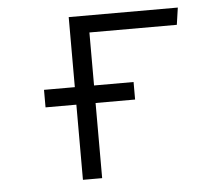

<svg xmlns="http://www.w3.org/2000/svg" viewBox="-44 -585 703 633"><g transform="rotate(-5 307.5 -269.0)"><path d="M269.2 0H205.6V-248.7H103.6V-306.7H205.6V-538.5H566.7L558.5 -482.1H269.2V-306.7H400V-248.7H269.2Z"/></g></svg>

Font: Fira Code Light
Style: Regular
Weight: 300
Monospace: yes
Designer: Carrois Corporate, Edenspiekermann AG, Nikita Prokopov
Foundry: Carrois Corporate, Edenspiekermann AG, Nikita Prokopov
Version: Version 6.000; ttfautohint (v1.8.2) -l 8 -r 50 -G 200 -x 14 